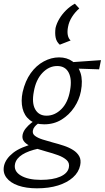

<svg xmlns="http://www.w3.org/2000/svg" viewBox="-76 -735 569 1044"><path d="M125 289Q66 289 23 274Q-20 259 -41 231Q-62 203 -54 166Q-45 128 -4.5 96Q36 64 120 43L134 73Q78 85 45.5 105.5Q13 126 6 155Q-3 195 36.5 219Q76 243 146 243Q212 243 251.5 225.5Q291 208 298 178Q304 152 287 136Q270 120 240 109Q210 98 176 89Q151 82 126 74Q101 66 81.5 55.5Q62 45 52.5 31Q43 17 47 -3Q51 -21 64 -37Q77 -53 93.5 -66Q110 -79 125 -88L147 -73Q139 -69 129.5 -62Q120 -55 112.5 -46Q105 -37 103 -26Q99 -8 114 3.5Q129 15 155.5 23.5Q182 32 212 40Q243 48 271.5 57.5Q300 67 322 81Q344 95 355 115Q366 135 360 164Q352 202 320.5 230Q289 258 239.5 273.5Q190 289 125 289ZM164 -59Q115 -59 85.5 -82.5Q56 -106 46.5 -146Q37 -186 47 -234Q61 -295 91 -337Q121 -379 162 -401Q203 -423 245 -423Q288 -423 318.5 -401Q349 -379 362 -338Q375 -297 364 -239Q355 -192 327.5 -151Q300 -110 258.5 -84.5Q217 -59 164 -59ZM177 -106Q222 -106 258 -142Q294 -178 305 -244Q316 -304 297.5 -340Q279 -376 235 -376Q190 -376 154.5 -338.5Q119 -301 108 -237Q96 -175 115.5 -140.5Q135 -106 177 -106ZM463 -358 311 -363 302 -396 473 -408ZM331 -715 355 -689Q332 -669 315.5 -643Q299 -617 294 -589Q289 -564 292.5 -545Q296 -526 308 -515L249 -492Q231 -508 226.5 -531Q222 -554 226 -583Q232 -608 246.5 -632.5Q261 -657 282.5 -678.5Q304 -700 331 -715Z"/></svg>

Font: Ysabeau Office
Style: Italic
Weight: 400
Italic angle: -12°
Designer: Christian Thalmann (Catharsis Fonts)
Version: Version 2.001;gftools[0.9.30]; featfreeze: tnum,lnum,ss02